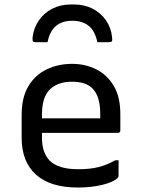

<svg xmlns="http://www.w3.org/2000/svg" viewBox="-20 -829 640 860"><path d="M304 -736Q259 -736 231 -713Q203 -690 193 -640H140Q130 -640 127.5 -644Q125 -648 126 -662Q131 -704 154 -737.5Q177 -771 214 -790Q251 -809 297 -809H311Q358 -809 395 -790Q432 -771 455 -737.5Q478 -704 482 -662Q484 -648 481 -644Q478 -640 468 -640H416Q406 -690 377.5 -713Q349 -736 304 -736ZM303 -543Q362 -543 411 -518.5Q460 -494 489.5 -444.5Q519 -395 519 -318V-245Q519 -234 508 -234H168V-211Q168 -146 202 -110Q241 -71 330 -71Q383 -71 421 -80.5Q459 -90 496 -111H511V-40Q511 -36 507 -32Q488 -13 438 -1Q388 11 329 11Q205 11 141 -47Q77 -105 77 -211V-315Q77 -393 107.5 -443.5Q138 -494 189.5 -518.5Q241 -543 303 -543ZM303 -463Q239 -463 203.5 -428.5Q168 -394 168 -316V-299H429V-319Q429 -398 394 -433Q378 -449 355 -456Q332 -463 303 -463Z"/></svg>

Font: Recursive Sn Lnr St
Style: Regular
Weight: 400
Version: Version 1.079;hotconv 1.0.112;makeotfexe 2.5.65598; ttfautoh